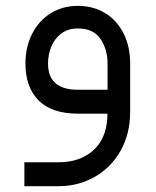

<svg xmlns="http://www.w3.org/2000/svg" viewBox="-20 -393 539 664"><path d="M249.1 -82.7Q146.1 -82.7 146.1 -173.3Q146.1 -204.5 157.6 -232.3Q169.1 -260.1 192.3 -277.3Q215.5 -294.6 249.1 -294.6Q303.3 -294.6 327.7 -258Q352 -221.5 352 -173.3V-82.7ZM430.1 -173.3Q430.1 -232.1 407.4 -277.3Q384.7 -322.6 343.5 -347.7Q302.4 -372.7 249.1 -372.7Q196.7 -372.7 155.6 -347.2Q114.4 -321.7 91.2 -276.2Q68 -230.7 68 -173.3Q68 -91.5 113.5 -45.7Q159 0 249.1 0H351.6Q351.6 80.4 305.4 124.3Q259.2 168.2 182.4 168.2H64.3V250.9H182.4Q250.9 250.9 307.4 218.8Q364 186.6 397.1 128.2Q430.1 69.9 430.1 -6Z"/></svg>

Font: Arad
Style: Regular
Weight: 400
Designer: Mohammad Darvishi
Version: Version 1.010;September 21, 2024;FontCreator 15.0.0.2992 64-